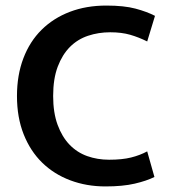

<svg xmlns="http://www.w3.org/2000/svg" viewBox="-20 -660 606 690"><path d="M372 -86Q419 -86 451 -94Q483 -102 509 -116L535 -24Q507 -10 464 0Q421 10 359 10Q291 10 232.5 -12Q174 -34 131.5 -75.5Q89 -117 65 -177.5Q41 -238 41 -315Q41 -390 64 -450.5Q87 -511 129.5 -553Q172 -595 231 -617.5Q290 -640 362 -640Q426 -640 467 -629Q508 -618 537 -603L509 -511Q479 -526 448 -535Q417 -544 376 -544Q334 -544 296.5 -531.5Q259 -519 231.5 -491.5Q204 -464 187.5 -420.5Q171 -377 171 -315Q171 -255 187 -211.5Q203 -168 230 -140Q257 -112 293.5 -99Q330 -86 372 -86Z"/></svg>

Font: Mukta Mahee SemiBold
Style: Regular
Weight: 600
Designer: Shuchita Grover, Noopur Datye, Girish Dalvi, Yashodeep Gholap
Foundry: Ek Type
Version: Version 2.538;PS 1.000;hotconv 16.6.51;makeotf.lib2.5.65220;